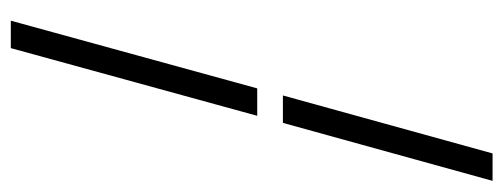

<svg xmlns="http://www.w3.org/2000/svg" viewBox="-304 -428 918 350"><g transform="rotate(90 155.0 -253.0)"><path d="M17.7 186.3 141.1 -262.9H191.1L67.7 186.3ZM154 -309.7 259.7 -691.9H309.7L204 -309.7Z"/></g></svg>

Font: Playfair 9pt
Style: Bold Italic
Weight: 700
Italic angle: -15.6°
Designer: Claus Eggers Sørensen
Foundry: Claus Eggers Sørensen
Version: Version 2.203